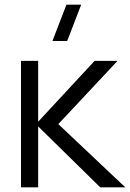

<svg xmlns="http://www.w3.org/2000/svg" viewBox="-20 -800 555 820"><path d="M267 -625H204L263.7 -780H326.7ZM133.3 -269.7 408 0H515L229 -270L482 -540H384ZM69.7 0H143V-540H69.7Z"/></svg>

Font: Vela Sans GX ExtLt
Style: Regular
Weight: 200
Designer: Principal design: Mikhail Sharanda - project Manrope.
Design modification: Ravid Balaliev
Foundry: Mikhail Sharanda
Version: Version 1.001